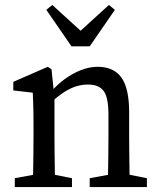

<svg xmlns="http://www.w3.org/2000/svg" viewBox="-20 -759 646 779"><path d="M40 0V-36L149 -56H172L272 -36V0ZM113 0Q114 -23 114.5 -60.5Q115 -98 115.5 -138.5Q116 -179 116 -210V-258Q116 -286 115.5 -306.5Q115 -327 114.5 -345Q114 -363 113 -383L34 -392V-427L174 -488L189 -478L201 -362V-361V-210Q201 -179 201.5 -138.5Q202 -98 202.5 -60.5Q203 -23 204 0ZM344 0V-36L453 -56H476L576 -36V0ZM417 0Q418 -23 418.5 -60Q419 -97 419.5 -137.5Q420 -178 420 -210V-295Q420 -364 400.5 -390Q381 -416 337 -416Q313 -416 290 -409Q267 -402 243 -387Q219 -372 191 -347L178 -385H186Q211 -415 242.5 -438Q274 -461 308.5 -474.5Q343 -488 376 -488Q441 -488 472.5 -444.5Q504 -401 504 -303V-210Q504 -178 504.5 -137.5Q505 -97 505.5 -60Q506 -23 507 0ZM192 -739 349 -596H265L422 -739L446 -719L344 -571H270L168 -719Z"/></svg>

Font: Source Serif 4 Variable
Style: Regular
Weight: 400
Designer: Frank Grießhammer
Foundry: Adobe
Version: Version 4.005;hotconv 1.1.0;makeotfexe 2.6.0